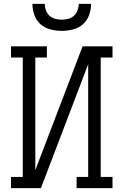

<svg xmlns="http://www.w3.org/2000/svg" viewBox="-20 -975 640 995"><path d="M37 0V-58H98V-677H37V-735H223V-677H163V-93L408 -735H563V-677H502V-58H563V0H377V-58H437V-642L192 0ZM300 -815Q271 -815 241.5 -822.5Q212 -830 190 -849.5Q168 -869 158 -897.5Q148 -926 148 -955H212Q212 -938 218 -921.5Q224 -905 236.5 -893.5Q249 -882 266 -877.5Q283 -873 300 -873Q317 -873 334 -877.5Q351 -882 363.5 -893.5Q376 -905 382 -921.5Q388 -938 388 -955H452Q452 -926 442 -897.5Q432 -869 410 -849.5Q388 -830 358.5 -822.5Q329 -815 300 -815Z"/></svg>

Font: Iosevka Curly Slab LtEx
Style: Regular
Weight: 300
Width: 7
Monospace: yes
Designer: Belleve Invis
Foundry: Belleve Invis
Version: Version 11.1.0; ttfautohint (v1.8.3)